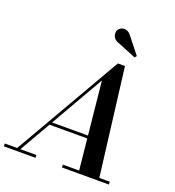

<svg xmlns="http://www.w3.org/2000/svg" viewBox="-217 -1124 1142 1256"><g transform="rotate(20 354.0 -495.5)"><path d="M28 0 469 -764.5H518.5L613.5 0H472.5L409 -624L50.5 0ZM-46.5 0V-19.5H173.5V0ZM357.5 0V-19.5H684V0ZM182.5 -235V-254.5H513V-235ZM558 -839 424.5 -893.5Q406.5 -899 396.8 -912.2Q387 -925.5 385.5 -941.5Q384 -957.5 392.5 -970.5Q398 -979 408 -984.8Q418 -990.5 430.2 -991.2Q442.5 -992 454.8 -986.5Q467 -981 477.5 -967.5L569 -852Z"/></g></svg>

Font: Bodoni Moda 11pt SemiBold
Style: Italic
Weight: 600
Italic angle: -13°
Designer: Owen Earl
Foundry: indestructible type
Version: Version 2.004